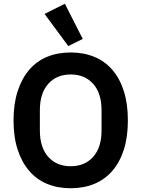

<svg xmlns="http://www.w3.org/2000/svg" viewBox="-20 -989 752 1021"><path d="M356 12Q287 12 231 -11Q175 -34 135.5 -80Q96 -126 74 -193Q52 -260 52 -349Q52 -437 74 -504.5Q96 -572 135.5 -618Q175 -664 231 -687Q287 -710 356 -710Q425 -710 481 -687Q537 -664 577 -618Q617 -572 638.5 -504.5Q660 -437 660 -349Q660 -260 638.5 -193Q617 -126 577 -80Q537 -34 481 -11Q425 12 356 12ZM356 -105Q431 -105 475.5 -155Q520 -205 520 -295V-403Q520 -493 475.5 -543Q431 -593 356 -593Q281 -593 236.5 -543Q192 -493 192 -403V-295Q192 -205 236.5 -155Q281 -105 356 -105ZM217 -915 325 -969 420 -782 343 -744Z"/></svg>

Font: IBM Plex Sans Hebrew SmBld
Style: Regular
Weight: 600
Designer: Mike Abbink, Paul van der Laan, Pieter van Rosmalen, Yanek Iontef
Foundry: Bold Monday
Version: Version 1.3